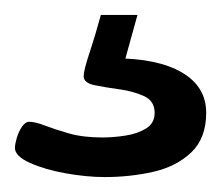

<svg xmlns="http://www.w3.org/2000/svg" viewBox="-20 -27 296 257"><path d="M120 210Q96 210 68 205Q40 200 20 191Q0 182 0 171Q0 166 2.5 157.5Q5 149 9.5 142.5Q14 136 19 136Q27 136 40 141Q53 146 72 151.5Q91 157 117 157Q132 157 148 154.5Q164 152 175.5 145Q187 138 187 124Q187 108 172.5 101.5Q158 95 139.5 92.5Q121 90 106.5 87Q92 84 92 75Q92 71 94 63Q96 55 101.5 38.5Q107 22 115 -7H164L146 58L132 51Q191 51 223.5 70Q256 89 256 124Q256 158 236 177Q216 196 185 203Q154 210 120 210Z"/></svg>

Font: Asap Expanded Medium
Style: Regular
Weight: 500
Width: 7
Designer: Pablo Cosgaya
Foundry: Omnibus-Type
Version: Version 3.001